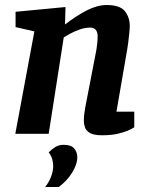

<svg xmlns="http://www.w3.org/2000/svg" viewBox="-20 -533 597 765"><path d="M387 6Q354 6 338.5 -3Q323 -12 318.5 -25.5Q314 -39 314 -52Q314 -68 316.5 -84.5Q319 -101 321 -112L364 -334Q366 -347 367.5 -360.5Q369 -374 369 -390Q369 -404 362 -413.5Q355 -423 339 -423Q318 -423 296 -415Q274 -407 257 -397.5Q240 -388 234 -384L174 0H41L117 -408L42 -425V-486L241 -505L239 -436H240Q262 -453 283.5 -467Q305 -481 325.5 -491.5Q346 -502 366 -507.5Q386 -513 405 -513Q458 -513 477.5 -488.5Q497 -464 497 -430Q497 -419 495 -400Q493 -381 491 -364Q489 -347 487 -337L444 -88H515V-26Q513 -24 497 -16Q481 -8 453 -1Q425 6 387 6ZM160 212Q176 192 184 169.5Q192 147 192 129Q192 115 188 101Q184 87 174 74Q186 62 200 53Q214 44 234 44Q264 44 276 59Q288 74 288 93Q288 122 267 155.5Q246 189 214 212Z"/></svg>

Font: Faustina
Style: Bold Italic
Weight: 700
Italic angle: -8°
Designer: Alfonso Garcia
Foundry: http://www.omnibus-type.com
Version: Version 1.200